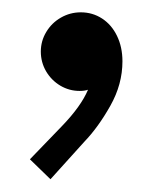

<svg xmlns="http://www.w3.org/2000/svg" viewBox="-20 -139 262 310"><path d="M28.3 118.2 80.1 64.5Q110.8 32.7 122.1 5.9Q116.7 7.8 108.4 7.8Q91.8 7.8 77.4 -0.7Q63 -9.3 54.4 -23.9Q45.9 -38.6 45.9 -55.7Q45.9 -72.8 54.7 -87.4Q63.5 -102.1 78.4 -110.6Q93.3 -119.1 110.4 -119.1Q129.4 -119.1 144.8 -109.1Q160.2 -99.1 168.9 -81.1Q177.7 -63 177.7 -40Q177.7 -2.9 158.2 31.7Q138.7 66.4 116.2 89.8L61.5 150.4Z"/></svg>

Font: Reddit Sans Chocolate
Style: Regular
Weight: 400
Designer: Stephen Hutchings
Foundry: Reddit
Version: Version 1.013